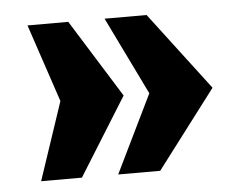

<svg xmlns="http://www.w3.org/2000/svg" viewBox="-37 -509 589 469"><g transform="rotate(-5 257.0 -275.0)"><path d="M235 -84 328 -275 235 -466H338L483 -275L338 -84ZM46 -84 110 -275 46 -466H146L265 -275L146 -84Z"/></g></svg>

Font: Montagu Slab 16pt
Style: Bold
Weight: 700
Designer: Florian Karsten
Foundry: Florian Karsten
Version: Version 1.000; ttfautohint (v1.8.3)